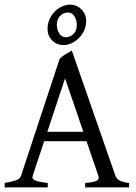

<svg xmlns="http://www.w3.org/2000/svg" viewBox="-20 -810 587 830"><path d="M170.9 -199.7 121.1 -49.8Q116.7 -36.1 133.3 -29.5Q149.9 -22.9 186.5 -19V0H0V-19Q30.3 -24.4 48.3 -30.3Q66.4 -36.1 70.8 -49.8L237.8 -555.7Q248.5 -566.9 263.7 -575.9Q278.8 -585 290.5 -591.3L479 -49.8Q483.4 -37.6 496.3 -30Q509.3 -22.5 538.1 -19V0H348.1V-19Q382.8 -21.5 396.7 -28.1Q410.6 -34.7 405.3 -49.8L354 -199.7ZM340.3 -240.2 261.2 -471.2 184.6 -240.2ZM352.5 -720.2Q352.5 -689.9 337.6 -666.3Q322.8 -642.6 300.3 -628.9Q277.8 -615.2 254.9 -615.2Q224.6 -615.2 205.1 -635.5Q185.5 -655.8 185.5 -684.1Q185.5 -714.8 200.2 -738.8Q214.8 -762.7 237.3 -776.4Q259.8 -790 282.7 -790Q311.5 -790 332 -769.3Q352.5 -748.5 352.5 -720.2ZM312 -701.7Q312 -723.1 301.8 -739.5Q291.5 -755.9 273.4 -755.9Q254.9 -755.9 240.2 -741.5Q225.6 -727.1 225.6 -702.6Q225.6 -682.1 236.1 -665.5Q246.6 -648.9 264.2 -648.9Q282.2 -648.9 297.1 -662.6Q312 -676.3 312 -701.7Z"/></svg>

Font: Dai Banna SIL Light
Style: Regular
Weight: 300
Designer: Victor Gaultney
Foundry: SIL International
Version: Version 4.000